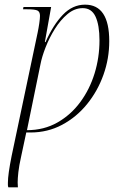

<svg xmlns="http://www.w3.org/2000/svg" viewBox="-20 -566 530 826"><path d="M16 240Q14 235 14 230.5Q14 226 14 220Q14 202 18 173.5Q22 145 30 105L142 -426Q146 -445 149 -466Q152 -487 152 -498Q152 -515 141.5 -520.5Q131 -526 97 -526H79L81 -536H200L173 -385H176Q208 -458 250 -502Q292 -546 346 -546Q450 -546 450 -389Q450 -314 425 -244Q400 -174 354.5 -118Q309 -62 247 -29Q185 4 111 4Q106 4 102 4Q98 4 93 4L71 107Q62 147 59 174.5Q56 202 56 219Q56 230 57 240ZM96 -6Q169 -6 227 -39Q285 -72 325.5 -127Q366 -182 387 -250.5Q408 -319 408 -392Q408 -458 391 -494.5Q374 -531 336 -531Q301 -531 270.5 -505.5Q240 -480 216 -441.5Q192 -403 176 -362Q160 -321 154 -289Z"/></svg>

Font: Noto Serif Display SemiCondensed ExtraLight
Style: Italic
Weight: 200
Width: 4
Italic angle: -12°
Designer: Monotype Design Team
Foundry: Monotype Imaging Inc.
Version: Version 2.009